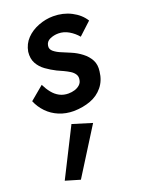

<svg xmlns="http://www.w3.org/2000/svg" viewBox="-153 -543 725 964"><g transform="rotate(-20 209.5 -60.5)"><path d="M85 -166 12 -105Q26 -71 52 -44Q78 -17 114 -2Q150 13 193 13Q242 12 282.5 -3Q323 -18 349.5 -50.5Q376 -83 381 -130Q386 -165 372.5 -190.5Q359 -216 333.5 -235.5Q308 -255 279 -267Q259 -276 235 -285.5Q211 -295 195 -308Q179 -321 182 -339Q185 -361 206 -370.5Q227 -380 251 -380Q280 -380 306.5 -364.5Q333 -349 352 -326L419 -388Q396 -425 352.5 -447.5Q309 -470 256 -470Q216 -470 177 -455Q138 -440 111.5 -412.5Q85 -385 78 -345Q74 -309 88 -283.5Q102 -258 127 -240Q152 -222 180 -208Q196 -201 213 -193Q230 -185 244.5 -176Q259 -167 267 -154.5Q275 -142 272 -126Q270 -110 258.5 -99.5Q247 -89 231 -84Q215 -79 197 -79Q171 -79 150 -90Q129 -101 113 -121Q97 -141 85 -166ZM158 70 29 326 107 349 262 102Z"/></g></svg>

Font: Jost Medium
Style: Italic
Weight: 500
Italic angle: -5°
Version: Version 3.710